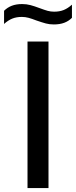

<svg xmlns="http://www.w3.org/2000/svg" viewBox="-60 -950 383 970"><path d="M79 0V-740H185V0ZM124 -846.5Q101 -855.5 84.2 -860Q67.5 -864.5 50.5 -864.5Q23 -864.5 2 -856Q-19 -847.5 -39.5 -829V-895.5Q-22.5 -912.5 -0.2 -921Q22 -929.5 52 -929.5Q74 -929.5 93.8 -924.2Q113.5 -919 140 -909Q165.5 -899.5 181 -895.2Q196.5 -891 213.5 -891Q241 -891 262 -899.5Q283 -908 303.5 -926.5V-860Q286.5 -843 264.2 -834.8Q242 -826.5 212 -826.5Q190 -826.5 171.5 -831.5Q153 -836.5 124 -846.5Z"/></svg>

Font: Encode Sans Medium
Style: Regular
Weight: 500
Designer: Multiple Designers
Foundry: Impallari Type
Version: Version 2.000